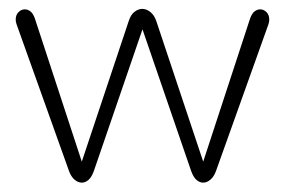

<svg xmlns="http://www.w3.org/2000/svg" viewBox="-20 -400 628 423"><path d="M427.7 -43.9 531.2 -359.9Q535.2 -370.6 541 -375Q546.9 -379.4 553.2 -379.4Q561 -379.4 567.1 -373.3Q573.2 -367.2 573.2 -356.9Q573.2 -351.6 571.3 -346.2L456.1 -23.9Q451.7 -11.2 443.8 -4.4Q436 2.4 427.7 2.4Q419.9 2.4 412.8 -3.7Q405.8 -9.8 400.9 -23.9L293.9 -335.4L187 -23.9Q182.1 -9.8 175 -3.7Q168 2.4 160.2 2.4Q151.9 2.4 144 -4.4Q136.2 -11.2 131.8 -23.9L16.6 -346.2Q14.6 -351.6 14.6 -356.9Q14.6 -367.2 20.8 -373.3Q26.9 -379.4 34.7 -379.4Q41 -379.4 46.9 -375Q52.7 -370.6 56.6 -359.9L160.2 -43.9L263.7 -354Q268.1 -367.7 276.4 -374Q284.7 -380.4 293.5 -380.4Q302.7 -380.4 311.3 -373.5Q319.8 -366.7 324.2 -354Z"/></svg>

Font: Gruppo
Style: Regular
Weight: 400
Foundry: Vernon Adams
Version: Version 1.000